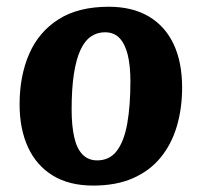

<svg xmlns="http://www.w3.org/2000/svg" viewBox="-20 -548 613 583"><path d="M263 15.5Q190 15.5 140.3 -15Q90.5 -45.5 65 -101Q39.5 -156.5 39.5 -231Q39.5 -317.5 68.7 -384.5Q98 -451.5 158 -489.5Q218 -527.5 310 -527.5Q382 -527.5 431.8 -498Q481.5 -468.5 507.3 -413.8Q533 -359 533 -282Q533 -219 517 -164.8Q501 -110.5 468 -70Q435 -29.5 384 -7Q333 15.5 263 15.5ZM275 -61Q313 -61 335 -90.3Q357 -119.5 366.5 -173.5Q376 -227.5 376 -301Q376 -348 368 -381Q360 -414 343.3 -432Q326.5 -450 298.5 -450Q275 -450 256.3 -437.2Q237.5 -424.5 224.5 -396.7Q211.5 -369 204.5 -324.3Q197.5 -279.5 197.5 -216Q197.5 -166.5 205.3 -131.8Q213 -97 230.5 -79Q248 -61 275 -61Z"/></svg>

Font: Literata
Style: Italic
Weight: 400
Italic angle: -2°
Designer: Latin by Veronika Burian and Jose Scaglione. Greek by Irene Vlachou. Cyrillic by Vera Evstafieva
Foundry: TypeTogether
Version: Version 3.103;gftools[0.9.29]